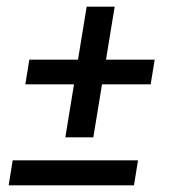

<svg xmlns="http://www.w3.org/2000/svg" viewBox="-20 -556 540 576"><path d="M176 -144 202 -303H56L68 -377H214L240 -536H324L298 -377H444L432 -303H286L260 -144ZM6 0 18 -75H394L382 0Z"/></svg>

Font: Iosevka Medium
Style: Italic
Weight: 500
Italic angle: -9°
Monospace: yes
Designer: Belleve Invis
Foundry: Belleve Invis
Version: Version 32.5.0; ttfautohint (v1.8.4)